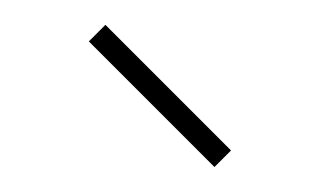

<svg xmlns="http://www.w3.org/2000/svg" viewBox="-20 -680 254 153"><path d="M150.9 -546.9 50.8 -647 64 -660.2 164.1 -560.1Z"/></svg>

Font: Rawengulk
Style: Light
Weight: 300
Version: Version 0.92